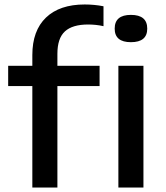

<svg xmlns="http://www.w3.org/2000/svg" viewBox="-20 -838 744 858"><path d="M124.5 0V-453.5H16.5V-544H124.5V-592Q124.5 -701 185.5 -759.5Q246.5 -818 358.5 -818Q401.5 -818 442.5 -810V-721Q425 -725 407.2 -726.8Q389.5 -728.5 373.5 -728.5Q304 -728.5 270.2 -697.8Q236.5 -667 236.5 -597.5V-544H425V-453.5H236.5V0ZM565 -649.5Q492.5 -649.5 492.5 -710Q492.5 -771.5 565 -771.5Q638 -771.5 638 -710Q638 -649.5 565 -649.5ZM509 0V-544H621V0Z"/></svg>

Font: Encode Sans Expanded Expanded Medium
Style: Regular
Weight: 500
Width: 7
Designer: Multiple Designers
Foundry: Impallari Type
Version: Version 3.000; ttfautohint (v1.8.3) -l 8 -r 50 -G 200 -x 14 